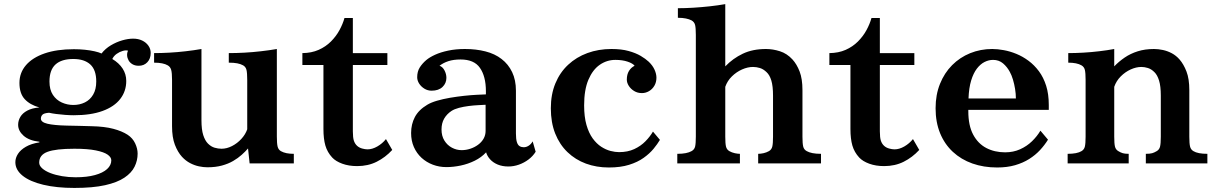

<svg xmlns="http://www.w3.org/2000/svg" viewBox="-20 -800 5951 940"><path d="M631.8 -610.8Q656.7 -610.8 676 -601.6Q695.3 -592.3 706.5 -576.4Q717.8 -560.5 717.8 -541Q717.8 -512.7 701.4 -495.4Q685.1 -478 659.2 -478Q641.1 -478 628.7 -485.4Q616.2 -492.7 609.6 -504.4Q603 -516.1 602.3 -528.8Q601.6 -541.5 606.9 -551.8Q596.7 -555.2 581.1 -550.8Q565.4 -546.4 551.3 -536.4Q537.1 -526.4 529.8 -511.2Q562.5 -491.7 580.3 -464.4Q598.1 -437 598.1 -403.8Q598.1 -353.5 568.8 -315.7Q539.6 -277.8 482.2 -256.8Q424.8 -235.8 340.8 -235.8Q322.3 -235.8 299.3 -237.5Q276.4 -239.3 255.4 -241.9Q234.4 -244.6 220.2 -248Q195.3 -246.1 187.7 -238.3Q180.2 -230.5 180.2 -219.2Q180.2 -201.7 212.4 -194.1Q244.6 -186.5 306.2 -185.1Q336.9 -184.6 367.7 -183.8Q398.4 -183.1 429.2 -182.1Q492.2 -180.7 534.7 -169.4Q577.1 -158.2 605 -140.1Q629.9 -123.5 641.8 -97.9Q653.8 -72.3 653.8 -47.9Q653.8 -14.2 638.9 16.1Q624 46.4 589.1 69.8Q554.2 93.3 494.4 106.7Q434.6 120.1 344.2 120.1Q256.8 120.1 191.7 104.5Q126.5 88.9 90.8 60.3Q55.2 31.7 55.2 -5.9Q55.2 -26.9 67.9 -46.6Q80.6 -66.4 106.7 -81.5Q132.8 -96.7 172.9 -103V-106Q122.1 -111.8 95.5 -135.5Q68.8 -159.2 68.8 -189Q68.8 -209.5 79.6 -227.8Q90.3 -246.1 113.5 -258.5Q136.7 -271 172.9 -273.9Q127 -286.6 101.1 -314.5Q75.2 -342.3 75.2 -394Q75.2 -443.8 107.2 -481Q139.2 -518.1 198.7 -538.6Q258.3 -559.1 341.8 -559.1Q369.6 -559.1 395.8 -556.4Q421.9 -553.7 443.4 -548.8Q464.8 -543.9 477.1 -538.1Q495.6 -562 522.7 -578.1Q549.8 -594.2 578.6 -602.5Q607.4 -610.8 631.8 -610.8ZM338.9 -511.2Q281.2 -511.2 251.7 -484.4Q222.2 -457.5 222.2 -400.9Q222.2 -360.8 239 -335.4Q255.9 -310.1 282.7 -298.1Q309.6 -286.1 338.9 -286.1Q370.1 -286.1 395.5 -298.6Q420.9 -311 436 -336.7Q451.2 -362.3 451.2 -400.9Q451.2 -458 421.9 -484.6Q392.6 -511.2 338.9 -511.2ZM344.2 -71.8Q252.9 -71.8 212.4 -56.6Q171.9 -41.5 171.9 -3.9Q171.9 11.2 186.8 24.4Q201.7 37.6 226.8 47.4Q252 57.1 283.9 62.5Q315.9 67.9 350.1 67.9Q405.8 67.9 444.8 57.1Q483.9 46.4 504.4 27.6Q524.9 8.8 524.9 -15.1Q524.9 -30.3 506.8 -43Q488.8 -55.7 449 -63.7Q409.2 -71.8 344.2 -71.8Z M966.3 -211.9Q966.3 -165.5 975.1 -138.4Q983.9 -111.3 998 -97.2Q1013.2 -82 1030.5 -76.9Q1047.9 -71.8 1064.5 -71.8Q1090.3 -71.8 1116 -85Q1141.6 -98.1 1161.6 -119.9Q1181.6 -141.6 1190.4 -167V-407.2Q1190.4 -442.4 1186.8 -457.5Q1183.1 -472.7 1170.4 -480Q1158.2 -486.8 1141.6 -490Q1125 -493.2 1100.1 -493.2V-540Q1136.7 -540 1177 -542.2Q1217.3 -544.4 1257.8 -549.1Q1298.3 -553.7 1335.4 -560.1V-131.8Q1335.4 -97.7 1339.1 -82.5Q1342.8 -67.4 1355 -60.1Q1367.2 -53.2 1383.1 -50Q1398.9 -46.9 1418.5 -46.9V0H1202.1L1194.3 -73.2Q1181.2 -58.1 1163.3 -42Q1145.5 -25.9 1121.6 -12Q1097.7 2 1066.4 10.5Q1035.2 19 995.1 19Q976.1 19 954.1 14.4Q932.1 9.8 910.6 -1.5Q889.2 -12.7 871.1 -32.2Q850.1 -55.2 836.2 -91.3Q822.3 -127.4 822.3 -182.1V-409.2Q822.3 -442.9 818.1 -457.8Q814 -472.7 801.3 -480Q778.8 -493.2 734.4 -493.2V-540Q769.5 -540 809.3 -542.2Q849.1 -544.4 889.4 -549.1Q929.7 -553.7 966.3 -560.1Z M1666.5 -711.9H1707.5V-540H1876.5V-481.9H1707.5V-157.2Q1707.5 -126 1712.6 -110.8Q1717.8 -95.7 1728.5 -85.9Q1738.8 -76.7 1753.2 -72.8Q1767.6 -68.8 1779.3 -68.8Q1802.7 -68.8 1827.4 -83Q1852.1 -97.2 1869.6 -119.1L1900.4 -65.9Q1866.7 -29.3 1824.2 -8.1Q1781.7 13.2 1728.5 13.2Q1688 13.2 1655.8 1.5Q1623.5 -10.3 1606.4 -28.8Q1582.5 -54.7 1573 -87.4Q1563.5 -120.1 1563.5 -168.9V-481.9H1460.4V-540Q1505.4 -540.5 1540 -555.9Q1574.7 -571.3 1600.1 -596.7Q1625.5 -622.1 1641.8 -652.1Q1658.2 -682.1 1666.5 -711.9Z M2255.9 -560.1Q2311 -560.1 2356.9 -548.3Q2402.8 -536.6 2435.5 -511.2Q2468.8 -485.8 2487.3 -447Q2505.9 -408.2 2505.9 -356V-147Q2505.9 -119.1 2510.5 -104.5Q2515.1 -89.8 2523.9 -84.5Q2532.7 -79.1 2544.4 -79.1Q2556.6 -79.1 2568.4 -86.7Q2580.1 -94.2 2587.9 -107.9L2602.5 -57.1Q2588.9 -35.2 2567.4 -19Q2545.9 -2.9 2520.5 6.1Q2495.1 15.1 2468.8 15.1Q2439.5 15.1 2416.7 5.6Q2394 -3.9 2379.6 -19.8Q2365.2 -35.6 2359.9 -54.2Q2336.9 -29.3 2304.2 -13.2Q2271.5 2.9 2235.4 10.5Q2199.2 18.1 2165.5 18.1Q2130.4 18.1 2099.1 6.3Q2067.9 -5.4 2043.9 -27.3Q2020 -49.3 2006.3 -80.1Q1992.7 -110.8 1992.7 -148.9Q1992.7 -191.9 2011.2 -227.1Q2029.8 -262.2 2071.8 -287.1Q2090.3 -298.3 2119.6 -306.9Q2148.9 -315.4 2183.1 -321.3Q2217.3 -327.1 2251.5 -330.8Q2285.6 -334.5 2314.5 -335.9L2358.9 -337.9V-353Q2358.9 -390.6 2351.3 -419.2Q2343.8 -447.8 2329.6 -467.8Q2301.3 -508.8 2234.9 -508.8Q2200.2 -508.8 2175 -500.5Q2149.9 -492.2 2131.8 -478Q2147 -473.1 2156.2 -455.3Q2165.5 -437.5 2165.5 -418.9Q2165.5 -392.6 2146.5 -374.3Q2127.4 -356 2092.8 -356Q2074.2 -356 2058.1 -365.7Q2042 -375.5 2032.2 -390.6Q2022.5 -405.8 2022.5 -421.9Q2022.5 -449.7 2034.9 -469.5Q2047.4 -489.3 2066.9 -505.9Q2083 -519.5 2110.1 -532Q2137.2 -544.4 2174.3 -552.2Q2211.4 -560.1 2255.9 -560.1ZM2321.8 -285.2Q2299.8 -284.2 2274.7 -281Q2249.5 -277.8 2227.1 -272Q2204.6 -266.1 2190.4 -256.8Q2167.5 -241.7 2154.5 -219.2Q2141.6 -196.8 2141.6 -166Q2141.6 -134.3 2155.8 -111.6Q2169.9 -88.9 2192.6 -76.9Q2215.3 -64.9 2239.7 -64.9Q2261.7 -64.9 2282.5 -71.8Q2303.2 -78.6 2320.3 -91.1Q2337.4 -103.5 2347.4 -120.8Q2357.4 -138.2 2357.4 -159.2V-287.1Z M2973.6 -560.1Q3022.5 -560.1 3057.6 -550.3Q3092.8 -540.5 3116.7 -526.4Q3140.6 -512.2 3155.8 -498Q3175.3 -479.5 3184.6 -458.7Q3193.8 -438 3193.8 -419.9Q3193.8 -397.5 3183.8 -380.4Q3173.8 -363.3 3157.5 -353.8Q3141.1 -344.2 3122.6 -344.2Q3101.1 -344.2 3084.5 -354.5Q3067.9 -364.7 3058.3 -379.9Q3048.8 -395 3048.8 -410.2Q3048.8 -435.5 3059.3 -452.6Q3069.8 -469.7 3086.9 -478Q3078.6 -489.3 3053.2 -498Q3027.8 -506.8 2992.7 -506.8Q2951.2 -506.8 2916.5 -482.9Q2881.8 -459 2860.8 -409.7Q2839.8 -360.4 2839.8 -284.2Q2839.8 -228 2851.3 -188.2Q2862.8 -148.4 2881.8 -122.3Q2900.9 -96.2 2923.6 -81.5Q2946.3 -66.9 2969 -61Q2991.7 -55.2 3010.7 -55.2Q3053.2 -55.2 3085.2 -70.1Q3117.2 -85 3139.9 -108.2Q3162.6 -131.3 3176.8 -155.8L3210.9 -115.2Q3198.7 -94.7 3179.7 -71.5Q3160.6 -48.3 3131.3 -27.3Q3102.1 -6.3 3060.1 6.8Q3018.1 20 2960.9 20Q2900.4 20 2848.6 1Q2796.9 -18.1 2758.3 -55.2Q2719.7 -92.3 2698.2 -146.2Q2676.8 -200.2 2676.8 -270Q2676.8 -337.9 2699 -391.6Q2721.2 -445.3 2761.5 -482.9Q2801.8 -520.5 2856 -540.3Q2910.2 -560.1 2973.6 -560.1Z M3530.8 -475.1Q3568.4 -514.2 3616.7 -537.1Q3665 -560.1 3730 -560.1Q3763.7 -560.1 3798.3 -549.1Q3833 -538.1 3859.9 -508.8Q3880.9 -485.8 3894.8 -450Q3908.7 -414.1 3908.7 -358.9V-130.9Q3908.7 -97.2 3912.4 -82.3Q3916 -67.4 3929.7 -60.1Q3940.9 -53.7 3958 -50.3Q3975.1 -46.9 3999.5 -46.9V0H3691.9V-46.9Q3703.6 -46.9 3718 -50Q3732.4 -53.2 3744.6 -60.1Q3757.3 -67.4 3761 -82.3Q3764.6 -97.2 3764.6 -130.9V-332Q3764.6 -378.4 3756.3 -405.8Q3748 -433.1 3732.9 -446.8Q3717.3 -461.9 3700.4 -467Q3683.6 -472.2 3666.5 -472.2Q3640.6 -472.2 3613 -460Q3585.4 -447.8 3563.2 -426Q3541 -404.3 3530.8 -375V-130.9Q3530.8 -97.2 3534.4 -82.3Q3538.1 -67.4 3550.8 -60.1Q3563 -53.2 3577.4 -50Q3591.8 -46.9 3602.5 -46.9V0H3295.9V-46.9Q3320.3 -46.9 3337.4 -50.3Q3354.5 -53.7 3365.7 -60.1Q3379.4 -67.4 3383.1 -82.3Q3386.7 -97.2 3386.7 -130.9V-628.9Q3386.7 -662.6 3383.1 -677.5Q3379.4 -692.4 3365.7 -700.2Q3354.5 -706.1 3337.9 -709.5Q3321.3 -712.9 3298.8 -712.9V-759.8Q3334 -759.8 3373.8 -762.2Q3413.6 -764.6 3453.9 -769Q3494.1 -773.4 3530.8 -779.8Z M4246.6 -711.9H4287.6V-540H4456.5V-481.9H4287.6V-157.2Q4287.6 -126 4292.7 -110.8Q4297.9 -95.7 4308.6 -85.9Q4318.8 -76.7 4333.3 -72.8Q4347.7 -68.8 4359.4 -68.8Q4382.8 -68.8 4407.5 -83Q4432.1 -97.2 4449.7 -119.1L4480.5 -65.9Q4446.8 -29.3 4404.3 -8.1Q4361.8 13.2 4308.6 13.2Q4268.1 13.2 4235.8 1.5Q4203.6 -10.3 4186.5 -28.8Q4162.6 -54.7 4153.1 -87.4Q4143.6 -120.1 4143.6 -168.9V-481.9H4040.5V-540Q4085.4 -540.5 4120.1 -555.9Q4154.8 -571.3 4180.2 -596.7Q4205.6 -622.1 4221.9 -652.1Q4238.3 -682.1 4246.6 -711.9Z M4837.9 -560.1Q4864.3 -560.1 4894.8 -554.4Q4925.3 -548.8 4956.3 -536.1Q4987.3 -523.4 5015.6 -502.4Q5043.9 -481.4 5066.4 -451.2Q5088.9 -420.9 5101.8 -380.1Q5114.7 -339.4 5114.7 -286.1V-262.2H4720.7V-255.9Q4720.7 -185.5 4744.4 -141.1Q4768.1 -96.7 4808.8 -75.4Q4849.6 -54.2 4900.9 -54.2Q4940.9 -54.2 4974.1 -69.1Q5007.3 -84 5032.5 -108.4Q5057.6 -132.8 5073.7 -160.2L5110.8 -116.2Q5094.2 -89.4 5071.5 -64.9Q5048.8 -40.5 5018.6 -21.5Q4988.3 -2.4 4949.5 8.8Q4910.6 20 4861.8 20Q4795.9 20 4740.7 0.5Q4685.5 -19 4645 -56.6Q4604.5 -94.2 4582.5 -147.9Q4560.5 -201.7 4560.5 -270Q4560.5 -335.9 4582 -389.4Q4603.5 -442.9 4641.4 -481Q4679.2 -519 4729.7 -539.6Q4780.3 -560.1 4837.9 -560.1ZM4841.8 -506.8Q4820.8 -506.8 4800.3 -496.6Q4779.8 -486.3 4762.7 -464.1Q4745.6 -441.9 4734.6 -405.8Q4723.6 -369.6 4721.7 -317.9H4953.6Q4953.6 -340.3 4949.7 -364.5Q4945.8 -388.7 4939.2 -410.6Q4932.6 -432.6 4923.8 -448.2Q4911.1 -472.2 4890.9 -489.5Q4870.6 -506.8 4841.8 -506.8Z M5435.1 -475.1Q5458 -499 5486.3 -518.3Q5514.6 -537.6 5550 -548.8Q5585.4 -560.1 5629.9 -560.1Q5650.9 -560.1 5673.6 -555.2Q5696.3 -550.3 5717.3 -539.1Q5738.3 -527.8 5754.9 -508.8Q5774.9 -485.8 5788.8 -450Q5802.7 -414.1 5802.7 -358.9V-130.9Q5802.7 -97.2 5806.4 -82.3Q5810.1 -67.4 5822.8 -60.1Q5844.2 -46.9 5891.1 -46.9V0H5589.8V-46.9Q5609.9 -46.9 5620.8 -50Q5631.8 -53.2 5643.1 -60.1Q5655.8 -67.4 5659.4 -82.3Q5663.1 -97.2 5663.1 -130.9V-332Q5663.1 -378.4 5654.5 -405.8Q5646 -433.1 5631.8 -446.8Q5616.7 -461.9 5600.1 -467Q5583.5 -472.2 5567.9 -472.2Q5542.5 -472.2 5515.6 -460Q5488.8 -447.8 5467 -426Q5445.3 -404.3 5435.1 -375V-130.9Q5435.1 -97.2 5438.7 -82.3Q5442.4 -67.4 5455.1 -60.1Q5466.3 -53.2 5476.8 -50Q5487.3 -46.9 5505.9 -46.9V0H5207V-46.9Q5253.4 -46.9 5274.9 -60.1Q5287.6 -67.4 5291.3 -82.3Q5294.9 -97.2 5294.9 -130.9V-409.2Q5294.9 -442.9 5291.3 -457.8Q5287.6 -472.7 5274.9 -480Q5252.4 -493.2 5210 -493.2V-540Q5244.1 -540 5283.2 -542.2Q5322.3 -544.4 5361.6 -549.1Q5400.9 -553.7 5435.1 -560.1Z"/></svg>

Font: BIZ UDPMincho
Style: Bold
Weight: 700
Designer: TypeBank Co., Ltd.
Foundry: Morisawa Inc.
Version: Version 1.06